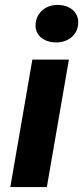

<svg xmlns="http://www.w3.org/2000/svg" viewBox="-20 -763 339 783"><path d="M22 0H171L261 -520H112ZM210 -590C259 -590 299 -622 299 -672C299 -713 266 -743 214 -743C164 -743 125 -708 125 -659C125 -619 158 -590 210 -590Z"/></svg>

Font: Fixel Display
Style: Bold Italic
Weight: 700
Italic angle: -10°
Designer: AlfaBravo + MacPaw
Foundry: Kyrylo Tkachov, Marchela Mozhyna, Serhii Makarenko, Maria Weinstein, Zakhar Kryvoshyya
Version: Version 1.210;Glyphs 3.2 (3217)